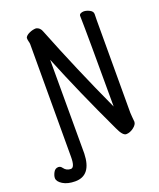

<svg xmlns="http://www.w3.org/2000/svg" viewBox="-235 -812 894 1077"><g transform="rotate(-20 212.0 -273.0)"><path d="M25.9 168Q-19 168 -47.6 150.4Q-76.2 132.8 -76.2 111.8Q-76.2 97.2 -66.2 78.6Q-56.2 60.1 -37.1 60.1Q-23.9 60.1 -15.1 73.2Q0 94.2 25.9 94.2Q49.8 94.2 49.8 30.8Q50.8 -219.2 50.8 -641.1Q50.8 -648.9 47.9 -658.4Q44.9 -668 44.9 -681.2Q49.8 -694.8 70.8 -704.3Q91.8 -713.9 111.8 -713.9Q134.8 -709 144 -683.1Q247.1 -422.9 371.1 -152.8Q371.1 -586.9 368.2 -694.8Q368.2 -703.1 376.5 -707.5Q384.8 -711.9 395 -711.9Q411.1 -711.9 429.7 -702.4Q448.2 -692.9 448.2 -676.8Q448.2 -665 447.5 -639.4Q446.8 -613.8 446.8 -87.9Q446.8 -79.1 448.5 -63Q450.2 -46.9 451.2 -33.2Q451.2 -16.1 429.2 0.5Q407.2 17.1 384.8 17.1Q363.8 17.1 340.8 -34.2Q215.8 -298.8 126 -521V39.1Q122.1 168 25.9 168Z"/></g></svg>

Font: LXGW WenKai Mono GB Screen
Style: Regular
Weight: 400
Monospace: yes
Designer: LXGW / Fontworks Inc.
Foundry: LXGW / Fontworks Inc.
Version: Version 1.510;January 18,2025